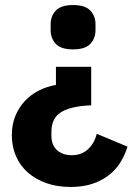

<svg xmlns="http://www.w3.org/2000/svg" viewBox="-20 -557 534 762"><path d="M260 185Q207 185 164.5 170Q122 155 91 128Q60 101 43.5 63Q27 25 27 -21Q27 -63 41 -97Q55 -131 79 -156.5Q103 -182 135 -198Q167 -214 202 -220V-292H342V-139Q263 -136 223.5 -112.5Q184 -89 184 -33V-19Q184 19 206.5 39Q229 59 265 59Q304 59 329.5 35Q355 11 364 -26L486 25Q477 55 460 84Q443 113 415.5 135.5Q388 158 349.5 171.5Q311 185 260 185ZM270 -361Q222 -361 201.5 -383Q181 -405 181 -437V-461Q181 -493 201.5 -515Q222 -537 270 -537Q318 -537 338.5 -515Q359 -493 359 -461V-437Q359 -405 338.5 -383Q318 -361 270 -361Z"/></svg>

Font: IBM Plex Thai
Style: Bold
Weight: 700
Designer: Mike Abbink, Paul van der Laan, Pieter van Rosmalen, Ben Mitchell, Mark Frömberg
Foundry: Bold Monday
Version: Version 1.0